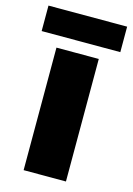

<svg xmlns="http://www.w3.org/2000/svg" viewBox="-126 -779 579 837"><g transform="rotate(15 163.5 -360.5)"><path d="M341 -721H-14V-606H341ZM258 0V-553H67V0Z"/></g></svg>

Font: Noto Sans Sinhala UI Black
Style: Regular
Weight: 900
Designer: Jelle Bosma - Monotype Design Team
Foundry: Monotype Imaging Inc.
Version: Version 2.006